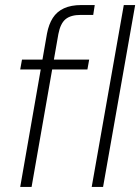

<svg xmlns="http://www.w3.org/2000/svg" viewBox="-20 -740 555 760"><path d="M60 0 166 -607Q173 -644 189 -669Q205 -694 233 -707Q261 -720 302 -720H355L349 -681H300Q260 -681 239.5 -664Q219 -647 211 -605L105 0ZM60 -465 67 -504H333L326 -465ZM343 0 470 -720H515L388 0Z"/></svg>

Font: DM Sans ExtraLight
Style: Italic
Weight: 250
Italic angle: -10°
Designer: Colophon Foundry, Jonny Pinhorn
Foundry: Colophon Foundry
Version: Version 4.004;gftools[0.9.30]